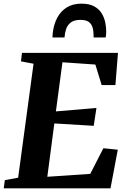

<svg xmlns="http://www.w3.org/2000/svg" viewBox="-30 -1033 698 1053"><path d="M-9.5 0 -3.5 -45 69.5 -58.5 154 -683.5 85 -696.5 90.5 -743H617L603 -566.5H527.5L493 -679L312.5 -691.5L276.5 -422L499 -441L484 -343L268 -356L229.5 -63.5L465 -79.5L537 -220L616 -212L576 0ZM416.5 -1013Q459 -1013 485.8 -998.5Q512.5 -984 527 -960.8Q541.5 -937.5 547 -911.2Q552.5 -885 552.5 -860.5Q552.5 -852 551.8 -843.5Q551 -835 549.5 -827.5H483.5Q483.5 -832.5 483.2 -837.2Q483 -842 483 -846.5Q482.5 -869 476.2 -886.5Q470 -904 455 -914Q440 -924 411.5 -924Q375.5 -924 357 -908.8Q338.5 -893.5 331.8 -871.2Q325 -849 324 -827.5H258Q258 -835.5 258.5 -842.5Q259 -849.5 260 -857Q265.5 -901.5 284.5 -936.8Q303.5 -972 336.5 -992.5Q369.5 -1013 416.5 -1013Z"/></svg>

Font: Merriweather 36pt ExtraBold
Style: Italic
Weight: 800
Italic angle: -7.8°
Version: Version 2.101